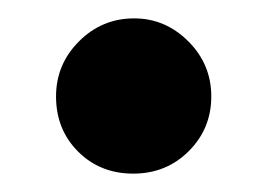

<svg xmlns="http://www.w3.org/2000/svg" viewBox="-20 -437 290 209"><path d="M41 -332Q41 -367 66 -392Q91 -417 126 -417Q160 -417 185 -392Q210 -367 210 -332Q210 -297 185.5 -272.5Q161 -248 125 -248Q89 -248 65 -272Q41 -296 41 -332Z"/></svg>

Font: STIX MathJax Main
Style: Bold
Weight: 700
Designer: MicroPress Inc., with final additions and corrections provided by Coen Hoffman, Elsevier (retired)
Version: Version 1.1.1